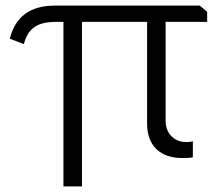

<svg xmlns="http://www.w3.org/2000/svg" viewBox="-20 -560 782 684"><path d="M206 -482H179Q129 -482 102.5 -463.5Q76 -445 65 -403L15 -422Q44 -540 175 -540H692L718 -518V-482H570V-131Q570 -96 590.5 -75Q611 -54 643 -54Q645 -54 654.5 -54.5Q664 -55 667 -57V0Q662 2 649 2.5Q636 3 630 3Q570 3 537 -29Q504 -61 504 -121V-482H272V104H206Z"/></svg>

Font: EncodeSans
Style: Light
Weight: 300
Designer: Pablo Impallari, Andres Torresi
Foundry: Pablo Impallari, Andres Torresi
Version: Version 1.000; ttfautohint (v1.4.1)